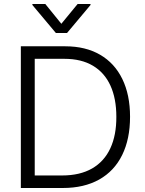

<svg xmlns="http://www.w3.org/2000/svg" viewBox="-20 -938 722 958"><path d="M84 0V-707H305.7Q406.7 -707 479.2 -665Q551.8 -623 590.3 -543.9Q628.9 -464.8 628.9 -355.5Q628.9 -244.6 589.6 -164.6Q550.3 -84.5 474.9 -42.2Q399.4 0 293.9 0ZM290 -62.5Q378.9 -62.5 439.5 -97.4Q500 -132.3 530.5 -198Q561 -263.7 560.5 -355.5Q560.5 -446.3 531 -511Q501.5 -575.7 443.6 -610.1Q385.7 -644.5 301.8 -644.5H153.3V-62.5ZM286.1 -819.3 367.2 -918H431.6V-913.1L314.5 -773.4H258.8L141.6 -913.1V-918H206.1Z"/></svg>

Font: Pretendard Light
Style: Regular
Weight: 300
Designer: Base glyphs from Inter by Rasmus Andersson; Hangeul glyphs from Noto Sans CJK(Source Han Sans) by Jang Soo-young and Kan
Foundry: Kil Hyung-jin
Version: Version 1.309